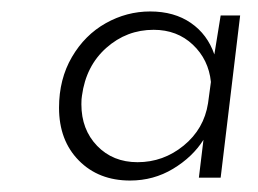

<svg xmlns="http://www.w3.org/2000/svg" viewBox="-20 -732 450 335"><path d="M399 -705 365 -422H327L335 -488Q316 -458 282 -437.5Q248 -417 207 -417Q152 -417 117.5 -452Q83 -487 83 -544Q83 -594 105.5 -632.5Q128 -671 164.5 -691.5Q201 -712 242 -712Q284 -712 313 -692Q342 -672 354 -637L365 -705ZM348 -589Q344 -628 316.5 -654Q289 -680 248 -680Q201 -680 165.5 -648.5Q130 -617 123 -565Q122 -560 122 -550Q122 -506 149.5 -477.5Q177 -449 220 -449Q265 -449 300.5 -478Q336 -507 343 -552Z"/></svg>

Font: Josefin Sans Light
Style: Italic
Weight: 300
Italic angle: -7°
Designer: Santiago Orozco
Foundry: Typemade
Version: Version 2.000